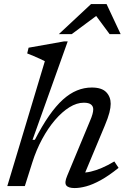

<svg xmlns="http://www.w3.org/2000/svg" viewBox="-20 -944 647 974"><path d="M144 -120 106 0H17L207.5 -633.5Q198.5 -638.5 183 -645.5Q167.5 -652.5 150 -660Q132.5 -667.5 118 -673L125 -702L305 -734H323.5L145 -234.5L157 -235Q193.5 -306 228.8 -356.5Q264 -407 299.2 -438.8Q334.5 -470.5 370.8 -485.2Q407 -500 445.5 -500Q496 -500 518.8 -476.5Q541.5 -453 541.5 -417.5Q541.5 -398.5 535 -372.8Q528.5 -347 511.5 -306.5L400.5 -41L393 -68.5Q415 -67.5 440.8 -73.5Q466.5 -79.5 496.5 -92.2Q526.5 -105 560 -125L581.5 -92.5Q532 -52.5 491 -30Q450 -7.5 417.5 1.2Q385 10 358.5 10Q326.5 10 316.2 -3.5Q306 -17 320.5 -51.5L435.5 -328Q445.5 -351 449.2 -365.2Q453 -379.5 453 -389.5Q453 -405 441.5 -414Q430 -423 405 -423Q369.5 -423 332 -399.8Q294.5 -376.5 259 -335Q223.5 -293.5 193.8 -238.5Q164 -183.5 144 -120ZM278.5 -771 442 -923.5H520.5L592 -771H536L460.5 -873H481.5L344 -771Z"/></svg>

Font: Newsreader 9pt
Style: Italic
Weight: 400
Italic angle: -17°
Designer: Hugues Gentile
Foundry: Production Type
Version: Version 1.003